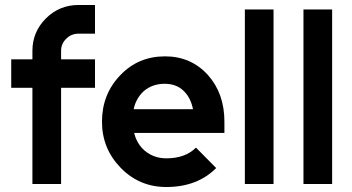

<svg xmlns="http://www.w3.org/2000/svg" viewBox="-20 -738 1412 770"><path d="M295 -718Q218 -718 164 -664Q110 -610 110 -534V-500H25V-386H110V0H225V-386H361V-500H225V-534Q225 -563 246 -583Q266 -603 295 -603H361V-718Z M880 -205V-250Q880 -363 814 -437Q746 -512 642 -512Q534 -512 462 -436Q389 -360 389 -250Q389 -142 464 -65Q539 12 647 12Q771 12 847 -64L766 -146Q723 -103 647 -103Q597 -103 560 -134Q544 -148 533.5 -166Q523 -184 518 -205ZM640 -402Q688 -402 717 -373Q745 -346 754 -300H516Q525 -343 556 -372Q591 -402 640 -402Z M962 -700V0H1077V-700Z M1197 -700V0H1312V-700Z"/></svg>

Font: Unageo
Style: SemiBold
Weight: 600
Designer: Richard Sepsi
Foundry: Richard Sepsi
Version: Version 2.000